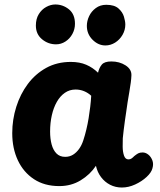

<svg xmlns="http://www.w3.org/2000/svg" viewBox="-20 -829 716 858"><path d="M34.7 -234Q34.7 -294.6 52.7 -351.6Q70.7 -408.7 104.4 -453.8Q138.2 -499 186.6 -525.7Q235 -552.3 296.6 -552.3Q335.9 -552.3 365.2 -539.7Q394.6 -527.1 418.1 -504.1Q423.1 -526.1 434.9 -540.3Q446.8 -554.4 477.6 -554.4Q513.9 -554.4 541.1 -536.9Q568.3 -519.3 567.3 -492.4Q566.3 -465.3 558 -418.7Q549.7 -372 543.7 -327Q541.7 -313 538.4 -291Q535.2 -269 532.7 -247.5Q530.2 -226 528.7 -211Q527.9 -195.9 528.2 -173.2Q528.4 -150.6 534.2 -133.6Q540 -116.7 554 -116.7Q561.9 -116.7 567.8 -120.8Q573.7 -124.9 580.1 -131.6Q589.8 -139.4 597.3 -143.6Q604.9 -147.7 617.2 -147.7Q630.6 -147.7 642.5 -138.3Q654.4 -128.9 660.7 -112.8Q667 -96.7 661.3 -77.2Q656.7 -58.2 635.1 -38.2Q613.4 -18.1 583.9 -4.6Q554.4 9 524.6 9Q495.8 9 471.8 -3.4Q447.9 -15.8 431.6 -37.5Q415.2 -59.2 408.7 -88.1Q382.6 -48.8 340.3 -23.1Q298.1 2.6 245 2.6Q178.7 2.6 131.8 -28.3Q84.9 -59.2 59.8 -112.6Q34.7 -166 34.7 -234ZM203.9 -241.1Q203.9 -209.2 210.7 -183.7Q217.6 -158.1 232.4 -143.1Q247.2 -128.1 271.3 -128.1Q290.8 -128.1 306.1 -137.5Q321.4 -146.9 333.3 -163.4Q345.2 -180 352.3 -202Q360 -225.4 365.9 -250.4Q371.9 -275.3 376.1 -301.2Q380.3 -327.1 383.3 -352.3Q386.3 -377.4 387.6 -401.1Q373.7 -414.1 355.9 -421.5Q338.1 -428.9 317.7 -428.9Q291 -428.9 269.9 -414.3Q248.8 -399.7 234.1 -374Q219.4 -348.3 211.7 -314.3Q203.9 -280.2 203.9 -241.1ZM230.4 -630.9Q195.1 -630.9 167.7 -653.7Q140.3 -676.4 140.3 -714.9Q140.3 -744.8 153.3 -765.8Q166.3 -786.9 186.5 -797.9Q206.7 -809 227.3 -809Q261.3 -809 288.2 -787.2Q315 -765.4 315 -722.6Q315 -698.3 303.4 -677.1Q291.8 -655.9 272.3 -643.4Q252.9 -630.9 230.4 -630.9ZM450.9 -625.9Q419.1 -625.9 393.6 -651.4Q368.1 -676.9 368.1 -713.6Q368.1 -735 378.2 -756.7Q388.3 -778.3 408.1 -792.9Q427.8 -807.6 454.9 -807.6Q491.1 -807.6 509.5 -791.2Q527.9 -774.8 533.9 -754.3Q540 -733.9 540 -719.4Q540 -694.7 527.5 -673.1Q515 -651.6 494.6 -638.7Q474.1 -625.9 450.9 -625.9Z"/></svg>

Font: Playpen Sans Thai
Style: Regular
Weight: 400
Designer: Sirin Gunkloy, Laura Meseguer, Veronika Burian, José Scaglione
Foundry: TypeTogether
Version: Version 2.000